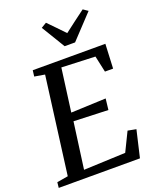

<svg xmlns="http://www.w3.org/2000/svg" viewBox="-182 -1093 970 1194"><g transform="rotate(-20 303.5 -496.0)"><path d="M-5 0 -1 -36.5 72.5 -49 156.5 -691.5 88.5 -703 93.5 -743H574L566.5 -581.5H512.5L489 -689.5L266.5 -698.5L228.5 -413.5L459.5 -423L451 -349.5L223 -358L181.5 -52L458 -63.5L519 -188.5L574 -178L532.5 0ZM331 -815.5 236.5 -971.5 271.5 -992.5Q297.5 -966 323 -939.8Q348.5 -913.5 374 -886.5Q408 -913 443.2 -939.2Q478.5 -965.5 514.5 -992.5L546 -971L400 -815.5Z"/></g></svg>

Font: Merriweather Text Regular
Style: Italic
Weight: 400
Italic angle: -7.8°
Designer: Eben Sorkin
Foundry: Eben Sorkin
Version: Version 2.100; ttfautohint (v1.7.19-72a1) -l 8 -r 50 -G 200 